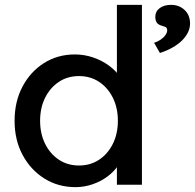

<svg xmlns="http://www.w3.org/2000/svg" viewBox="-20 -760 802 790"><path d="M291 10Q219 10 162.5 -25.5Q106 -61 73 -122.5Q40 -184 40 -263Q40 -342 72.5 -403.5Q105 -465 161 -500.5Q217 -536 288 -536Q327 -536 363.5 -523.5Q400 -511 429 -489.5Q458 -468 474.5 -442.5Q491 -417 491 -391L461 -389V-740H564V0H461V-125H481Q481 -101 465 -77.5Q449 -54 422.5 -34Q396 -14 361.5 -2Q327 10 291 10ZM305 -79Q352 -79 388 -103Q424 -127 444.5 -168.5Q465 -210 465 -263Q465 -316 444.5 -357.5Q424 -399 388 -423Q352 -447 305 -447Q258 -447 222 -423Q186 -399 165.5 -357.5Q145 -316 145 -263Q145 -210 165.5 -168.5Q186 -127 222 -103Q258 -79 305 -79ZM638 -542 614 -584Q628 -588 640.5 -596.5Q653 -605 660.5 -615.5Q668 -626 668 -636Q668 -642 664.5 -646Q661 -650 649 -653Q631 -658 625 -667Q619 -676 619 -691Q619 -713 637 -726.5Q655 -740 684 -740Q717 -740 739.5 -719Q762 -698 762 -663Q762 -644 753 -626Q744 -608 728 -592.5Q712 -577 689 -564Q666 -551 638 -542Z"/></svg>

Font: Lexend Medium
Style: Regular
Weight: 500
Designer: Bonnie Shaver-Troup, Thomas Jockin
Foundry: Lexend
Version: Version 1.005